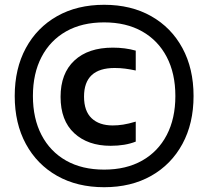

<svg xmlns="http://www.w3.org/2000/svg" viewBox="-20 -771 870 802"><path d="M415 11Q302.5 11 218.5 -36.5Q134.5 -84 88 -169.8Q41.5 -255.5 41.5 -370Q41.5 -484.5 88 -570.2Q134.5 -656 218.5 -703.5Q302.5 -751 415 -751Q527.5 -751 611.5 -703.5Q695.5 -656 742 -570.2Q788.5 -484.5 788.5 -370Q788.5 -255.5 742 -169.8Q695.5 -84 611.5 -36.5Q527.5 11 415 11ZM415 -62.5Q507 -62.5 573.8 -100.2Q640.5 -138 676.5 -207Q712.5 -276 712.5 -370Q712.5 -464 676.5 -533Q640.5 -602 573.8 -639.8Q507 -677.5 415 -677.5Q322.5 -677.5 256 -639.8Q189.5 -602 153.5 -533Q117.5 -464 117.5 -370Q117.5 -276 153.5 -207Q189.5 -138 256 -100.2Q322.5 -62.5 415 -62.5ZM442 -162Q347 -162 290 -214.8Q233 -267.5 233 -366.5Q233 -464.5 290.8 -518.2Q348.5 -572 451 -572Q503 -572 547 -559.5V-476.5Q524 -481.5 503.2 -484.2Q482.5 -487 459 -487Q331 -487 331 -367.5Q331 -307 362.8 -277Q394.5 -247 451 -247Q472 -247 494.5 -250.5Q517 -254 547 -263V-179.5Q503 -162 442 -162Z"/></svg>

Font: Encode Sans SmCnd SmBold
Style: Regular
Weight: 600
Width: 4
Designer: Multiple Designers
Foundry: Impallari Type
Version: Version 3.002; ttfautohint (v1.8.3) -l 8 -r 50 -G 200 -x 14 